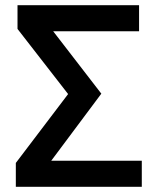

<svg xmlns="http://www.w3.org/2000/svg" viewBox="-20 -720 612 740"><path d="M41 0V-92L242.5 -357.5L47.5 -608.5V-700H516V-599.5H185L370.5 -359L177.5 -100.5H526.5V0Z"/></svg>

Font: Geologica Cursive
Style: Regular
Weight: 400
Designer: Sindre Bremnes, Frode Helland
Foundry: Monokrom Skriftforlag AS
Version: Version 1.010;gftools[0.9.28]